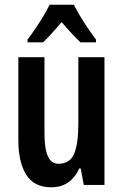

<svg xmlns="http://www.w3.org/2000/svg" viewBox="-20 -786 524 816"><path d="M424 -543V0H336L323 -70H317Q280 10 198 10Q125 10 91.5 -43.5Q58 -97 58 -189V-543H169V-219Q169 -90 227 -90Q278 -90 295.5 -133.5Q313 -177 313 -262V-543ZM294 -766Q310 -733 335.5 -693Q361 -653 388 -618V-606H322Q304 -623 284 -644.5Q264 -666 242 -692Q220 -666 199.5 -643.5Q179 -621 163 -606H97V-618Q113 -639 131.5 -666Q150 -693 165.5 -719.5Q181 -746 191 -766Z"/></svg>

Font: Noto Sans Lao UI ExtCond SemBd
Style: Regular
Weight: 600
Width: 2
Designer: Monotype Design Team
Foundry: Monotype Imaging Inc.
Version: Version 2.000; ttfautohint (v1.8.4.7-5d5b)